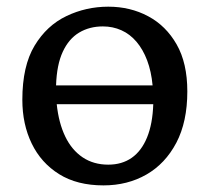

<svg xmlns="http://www.w3.org/2000/svg" viewBox="-20 -541 627 575"><path d="M290 14.2Q210.9 14.2 157 -19.5Q103 -53.2 75 -111.1Q46.9 -168.9 46.9 -242.2Q46.9 -343.3 83.5 -404.1Q120.1 -464.8 179 -492.9Q237.8 -521 304.2 -521Q370.1 -521 423.6 -492.4Q477.1 -463.9 509 -408Q541 -352.1 541 -267.1Q541 -176.3 508.1 -113.5Q475.1 -50.8 418.5 -18.3Q361.8 14.2 290 14.2ZM304.2 -47.9Q345.2 -47.9 374.5 -68.4Q403.8 -88.9 420.4 -129.4Q437 -169.9 439 -229H149.9Q155.8 -172.9 175.3 -132.3Q194.8 -91.8 227.5 -69.8Q260.3 -47.9 304.2 -47.9ZM147.9 -285.2H437Q433.1 -327.1 420.7 -360.1Q408.2 -393.1 388.7 -416Q369.1 -439 343.5 -450.4Q317.9 -461.9 288.1 -461.9Q248 -461.9 217 -443.4Q186 -424.8 168 -386Q149.9 -347.2 147.9 -285.2Z"/></svg>

Font: Literata
Style: Regular
Weight: 400
Designer: Latin by Veronika Burian and Jose Scaglione. Greek by Irene Vlachou. Cyrillic by Vera Evstafieva.
Foundry: TypeTogether
Version: Version 3.002